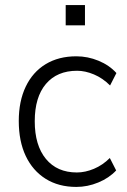

<svg xmlns="http://www.w3.org/2000/svg" viewBox="-20 -729 501 757"><path d="M281 8Q211 8 160 -24Q109 -56 81.5 -114Q54 -172 54 -252Q54 -330 81.5 -387.5Q109 -445 160 -476Q211 -507 281 -507Q326 -507 368.5 -489.5Q411 -472 439 -441L414 -392Q385 -421 350.5 -435.5Q316 -450 284 -450Q205 -450 161 -398Q117 -346 117 -251Q117 -156 161 -102.5Q205 -49 283 -49Q316 -49 350.5 -63.5Q385 -78 413 -106L438 -57Q410 -27 367.5 -9.5Q325 8 281 8ZM239 -629V-709H315V-629Z"/></svg>

Font: Nunitoga
Style: Light
Weight: 300
Designer: Vernon Adams
Foundry: Vernon Adams
Version: Version 1.0